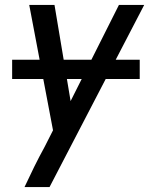

<svg xmlns="http://www.w3.org/2000/svg" viewBox="-20 -540 640 775"><path d="M79 215Q98 174 118 133.5Q138 93 160 53L194 -14L98 -520H200L265 -132L460 -520H562L180 215ZM29 -221V-299H544V-221Z"/></svg>

Font: Iosevka Custom Medium Oblique
Style: Regular
Weight: 500
Italic angle: -9°
Designer: Belleve Invis
Foundry: Belleve Invis
Version: Version 27.0.1